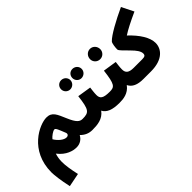

<svg xmlns="http://www.w3.org/2000/svg" viewBox="-102 -1314 2155 2155"><g transform="rotate(-45 975.5 -237.0)"><path d="M52 271 213 239C194 155 180 70 181 14C181 -22 187 -62 199 -98C272 -3 359 18 415 18C471 18 514 -13 536 -56C578 -14 623 5 678 5C739 5 773 -30 773 -80C773 -124 747 -161 688 -161C645 -161 612 -182 565 -294C521 -395 500 -460 411 -460C300 -460 15 -330 15 17C15 59 27 157 52 271ZM413 -141C372 -141 319 -184 286 -239C306 -265 356 -302 380 -302C399 -302 412 -263 444 -184C453 -162 442 -141 413 -141Z M1002 -493C1043 -493 1077 -526 1077 -566C1077 -608 1043 -639 1002 -639C961 -639 930 -608 930 -566C930 -526 961 -493 1002 -493ZM824 -493C864 -493 898 -526 898 -566C898 -608 864 -639 824 -639C783 -639 751 -608 751 -566C751 -526 783 -493 824 -493ZM678 5C757 5 844 -2 900 -79C930 -22 994 5 1108 5C1170 5 1203 -29 1203 -80C1203 -124 1177 -161 1118 -161C1013 -161 986 -186 986 -241C986 -279 993 -322 996 -350L833 -376C810 -182 789 -161 688 -161Z M1301 -495C1346 -495 1381 -531 1381 -575C1381 -621 1346 -659 1301 -659C1255 -659 1220 -621 1220 -575C1220 -531 1255 -495 1301 -495ZM1108 5C1168 5 1250 -2 1306 -79C1335 -21 1393 5 1487 5C1548 5 1581 -29 1581 -80C1581 -124 1555 -161 1497 -161C1422 -161 1392 -186 1392 -241C1392 -279 1399 -322 1402 -350L1239 -375C1216 -181 1195 -161 1118 -161Z M1487 5H1607C1797 5 1870 -93 1870 -185C1870 -271 1805 -374 1700 -472C1756 -509 1837 -550 1951 -602L1879 -745C1734 -678 1580 -594 1534 -544C1520 -529 1513 -468 1513 -438C1513 -415 1560 -379 1616 -318C1655 -279 1688 -236 1688 -200C1688 -171 1675 -161 1633 -161H1497Z"/></g></svg>

Font: Noto Sans Arabic UI SmCn Bk
Style: Regular
Weight: 900
Width: 4
Designer: Monotype Design Team, Nadine Chahine and Nizar Qandah
Foundry: Monotype Imaging Inc.
Version: Version 2.010